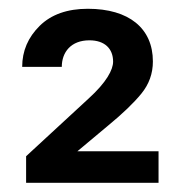

<svg xmlns="http://www.w3.org/2000/svg" viewBox="-20 -736 410 431"><path d="M153.8 -396.5 222.7 -454.1C255.4 -481 280.3 -504.9 297.4 -525.9C314.5 -546.9 323.2 -570.8 323.2 -598.1C323.2 -672.4 269.5 -716.3 177.2 -716.3C131.3 -716.3 95.2 -703.6 69.3 -678.2C43 -652.3 29.8 -621.6 29.8 -585.9H118.7C118.7 -618.7 139.2 -645.5 180.7 -645.5C215.3 -645.5 233.9 -626.5 233.9 -597.7C233.9 -579.6 219.2 -551.3 178.7 -514.6L38.6 -385.3V-325.7H335.9V-396.5Z"/></svg>

Font: Vazirmatn Medium
Style: Regular
Weight: 500
Designer: Saber Rastikerdar
Foundry: Saber Rastikerdar
Version: Version 33.003